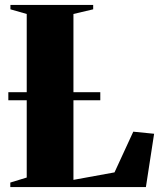

<svg xmlns="http://www.w3.org/2000/svg" viewBox="-20 -763 648 783"><path d="M22 0V-18.5L89 -39V-706L22.5 -725V-743H360V-725L279.5 -706V-29.5L447 -60L523.5 -226L608.5 -217.5L575 0ZM389 -387V-354H14V-387Z"/></svg>

Font: Merriweather 144pt Black
Style: Regular
Weight: 900
Version: Version 2.100